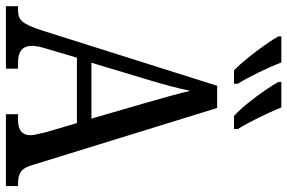

<svg xmlns="http://www.w3.org/2000/svg" viewBox="-181 -790 971 649"><g transform="rotate(90 304.5 -465.5)"><path d="M1 0V-41H16Q40 -41 53 -56Q66 -71 82 -119L270 -714H345L538 -89Q546 -61 560 -51Q574 -41 600 -41H609V0H366V-41H386Q437 -41 437 -83Q437 -92 433.5 -106.5Q430 -121 427 -135L396 -240H175L146 -142Q142 -130 138.5 -114.5Q135 -99 135 -88Q135 -41 190 -41H212V0ZM192 -289H381L327 -475Q314 -520 304 -556.5Q294 -593 287 -623Q281 -593 272 -559Q263 -525 251 -485ZM372 -771Q352 -789 329 -817.5Q306 -846 286 -875Q266 -904 257 -921V-931H343Q357 -897 377.5 -855Q398 -813 416 -784V-771ZM218 -771Q199 -789 176 -817.5Q153 -846 132.5 -875Q112 -904 103 -921V-931H191Q204 -897 224.5 -855Q245 -813 263 -784V-771Z"/></g></svg>

Font: Noto Serif Condensed
Style: Regular
Weight: 400
Width: 3
Designer: Monotype Design Team
Foundry: Monotype Imaging Inc.
Version: Version 2.013; ttfautohint (v1.8.4.7-5d5b)